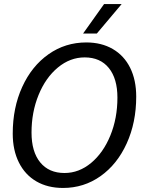

<svg xmlns="http://www.w3.org/2000/svg" viewBox="-20 -920 701 950"><path d="M43 -259Q43 -387 90 -490Q137 -593 220 -651.5Q303 -710 407 -710Q482 -710 538 -677.5Q594 -645 624 -584.5Q654 -524 654 -442Q654 -314 607 -210.5Q560 -107 477.5 -48.5Q395 10 292 10Q216 10 160 -22.5Q104 -55 73.5 -116Q43 -177 43 -259ZM561 -437Q561 -531 518.5 -583.5Q476 -636 399 -636Q327 -636 266.5 -586Q206 -536 171 -450.5Q136 -365 136 -264Q136 -169 179 -116.5Q222 -64 299 -64Q371 -64 431 -114Q491 -164 526 -249.5Q561 -335 561 -437ZM495 -900H582L459 -754H391Z"/></svg>

Font: Sarabun
Style: Italic
Weight: 400
Italic angle: -10°
Designer: Suppakit Chalermlarp | Katatrad Co.,Ltd.
Foundry: Cadson Demak Co.,Ltd.
Version: Version 1.000; ttfautohint (v1.6)